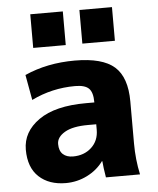

<svg xmlns="http://www.w3.org/2000/svg" viewBox="-54 -799 702 855"><g transform="rotate(-5 297.0 -371.5)"><path d="M326.2 -336.9H363.3V-338.9Q363.3 -381.8 345.7 -399.4Q328.1 -417 284.2 -417Q180.7 -417 88.9 -372.1L68.4 -485.4Q168.9 -530.3 292.5 -530.3Q416 -530.3 469.7 -482.9Q523.4 -435.5 523.4 -327.1V-139.6Q523.4 -67.4 538.1 0H385.7Q377.9 -46.9 376 -73.2H374Q346.7 -35.2 301.8 -12.7Q256.8 9.8 206.1 9.8Q130.9 9.8 85.9 -32.2Q41 -74.2 41 -153.8Q41 -233.4 114.3 -285.2Q187.5 -336.9 326.2 -336.9ZM113.3 -602.5V-752.9H258.8V-602.5ZM248 -105.5Q297.9 -105.5 330.6 -135.7Q363.3 -166 363.3 -214.8V-239.3H326.2Q257.8 -239.3 222.2 -218.3Q186.5 -197.3 186.5 -166.5Q186.5 -135.7 203.1 -120.6Q219.7 -105.5 248 -105.5ZM333 -602.5V-752.9H478.5V-602.5Z"/></g></svg>

Font: GenEi M Gothic v2 Heavy
Style: Regular
Weight: 800
Version: Version 2.0